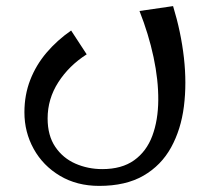

<svg xmlns="http://www.w3.org/2000/svg" viewBox="-20 -362 688 629"><path d="M305 247Q232 247 176.5 214Q121 181 90.5 126Q60 71 60 6Q60 -51 79 -100Q98 -149 132.5 -189.5Q167 -230 213 -262L264 -184Q206 -147 171 -92.5Q136 -38 136 26Q136 82 161 119Q186 156 227 174Q268 192 315 192Q379 192 419.5 163Q460 134 479 83Q498 32 498.5 -34Q499 -100 483 -175Q467 -250 437 -326L547 -342Q573 -257 582.5 -173Q592 -89 582.5 -13.5Q573 62 540.5 121Q508 180 450 213.5Q392 247 305 247Z"/></svg>

Font: Marhey Light
Style: Regular
Weight: 300
Designer: Nur Syamsi & Bustanul Arifin
Foundry: Namelatype
Version: Version 1.000